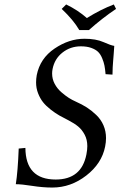

<svg xmlns="http://www.w3.org/2000/svg" viewBox="-20 -832 541 862"><path d="M493 -626Q492 -609 490.5 -590Q489 -571 488 -559Q487 -547 486 -530.5Q485 -514 485 -497L454 -499Q452 -522 449 -537.5Q446 -553 438.5 -571Q431 -589 420 -599.5Q409 -610 389.5 -617Q370 -624 343 -624Q296 -624 260.5 -596Q225 -568 216 -522Q214 -512 214 -502Q214 -477 225.5 -455.5Q237 -434 255.5 -418Q274 -402 289 -392.5Q304 -383 320 -376Q349 -363 370 -349.5Q391 -336 412 -316Q433 -296 444.5 -269.5Q456 -243 456 -212Q456 -194 452 -174Q437 -98 367.5 -44Q298 10 215 10Q172 10 124.5 2.5Q77 -5 51 -5Q60 -62 64 -165L94 -168Q95 -26 230 -26Q346 -26 368 -139Q372 -160 372 -176Q372 -205 360 -227.5Q348 -250 331 -264Q314 -278 289 -291Q265 -303 246.5 -313.5Q228 -324 207 -340.5Q186 -357 173 -373.5Q160 -390 151 -413Q142 -436 142 -462Q142 -478 145 -495Q160 -570 225 -614Q290 -658 359 -658Q411 -658 444.5 -643Q478 -628 493 -626ZM336 -697Q310 -742 257 -792L277 -812Q329 -787 370 -751Q433 -790 491 -812L501 -792Q441 -752 379 -697Z"/></svg>

Font: Linux Libertine O
Style: Italic
Weight: 400
Italic angle: -12°
Designer: Philipp H. Poll
Foundry: Philipp H. Poll
Version: Version 5.1.6